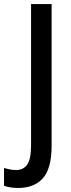

<svg xmlns="http://www.w3.org/2000/svg" viewBox="-79 -734 350 952"><path d="M12 198Q-30 198 -59 187V99Q-46 103 -31 106Q-16 109 1 109Q37 109 56 82Q75 55 75 -13V-714H177V-13Q177 102 133.5 150Q90 198 12 198Z"/></svg>

Font: Noto Sans Lao UI Cond Med
Style: Regular
Weight: 500
Width: 3
Designer: Monotype Design Team
Foundry: Monotype Imaging Inc.
Version: Version 2.000; ttfautohint (v1.8.4.7-5d5b)